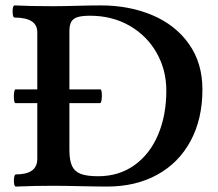

<svg xmlns="http://www.w3.org/2000/svg" viewBox="-20 -686 804 709"><path d="M38.6 -42Q117.7 -42 117.7 -99.1V-566.9Q117.7 -621.1 33.7 -621.1Q29.3 -621.1 27.3 -632.3Q25.4 -643.6 27.3 -654.8Q29.3 -666 33.7 -666Q91.3 -663.1 177.2 -663.1Q199.2 -663.1 221.2 -663.6Q243.2 -664.1 265.1 -664.6Q308.6 -666 352.5 -666Q457 -666 542.2 -630.1Q627.4 -594.2 677.5 -523.9Q727.5 -453.6 727.5 -355.5Q727.5 -247.1 684.1 -166Q640.6 -85 561 -41Q481.4 2.9 375.5 2.9Q351.1 2.9 326.2 2.4Q301.3 2 276.4 1.5Q251.5 1 226.8 0.5Q202.1 0 177.2 0Q108.4 0 38.6 2.9Q33.7 2.9 32 -8.3Q30.3 -19.5 32.2 -30.8Q34.2 -42 38.6 -42ZM594.2 -351.6Q594.2 -427.7 558.3 -491Q522.5 -554.2 458.3 -591.1Q394 -627.9 312.5 -627.9Q282.7 -627.9 266.4 -622.8Q250 -617.7 243.2 -605.5Q236.3 -593.3 236.3 -571.3V-132.8Q236.3 -94.2 245.8 -73.5Q255.4 -52.7 278.1 -43.9Q300.8 -35.2 342.3 -35.2Q419.4 -35.2 476.6 -76.2Q533.7 -117.2 564 -189Q594.2 -260.7 594.2 -351.6ZM37.6 -356H350.6Q354.5 -356 355.7 -343.3Q356.9 -330.6 355.2 -317.9Q353.5 -305.2 349.5 -305.2H37.6Q33.2 -305.2 31.7 -317.9Q30.3 -330.6 32 -343.3Q33.7 -356 37.6 -356Z"/></svg>

Font: Junicode Two Beta VF
Style: Regular
Weight: 400
Designer: Peter S. Baker
Foundry: Briery Creek Software
Version: Version 1.031 beta; ttfautohint (v1.8.1.43-b0c9)